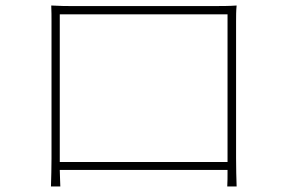

<svg xmlns="http://www.w3.org/2000/svg" viewBox="-20 -681 1040 697"><path d="M806 -629V-93H197V-629ZM837 -603C837 -622 837 -642 839 -661C815 -659 780 -659 762 -659H239C219 -659 204 -659 166 -661C167 -641 167 -620 167 -603V-106C167 -84 166 -25 165 -4H199C198 -18 198 -43 197 -64H806C806 -41 806 -17 805 -4H839C838 -22 837 -82 837 -107Z"/></svg>

Font: Noto Sans CJK JP Thin
Style: Regular
Weight: 250
Designer: Ryoko NISHIZUKA (kana & ideographs); Paul D. Hunt (Latin, Greek & Cyrillic); Wenlong ZHANG (bopomofo); Sandoll Communica
Foundry: Adobe Systems Incorporated
Version: Version 1.004;PS 1.004;hotconv 1.0.82;makeotf.lib2.5.63406